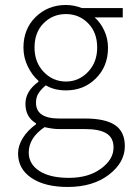

<svg xmlns="http://www.w3.org/2000/svg" viewBox="-20 -512 527 763"><path d="M51.8 98.1Q51.8 66.9 70.6 36.6Q89.4 6.3 123 -18.1V-22Q81.1 -46.9 81.1 -99.1Q81.1 -149.9 132.8 -187V-190.9Q107.9 -212.4 90.6 -247.6Q73.2 -282.7 73.2 -323.2Q73.2 -397 121.8 -444.6Q170.4 -492.2 242.2 -492.2Q273.4 -492.2 305.2 -480H467.8V-442.9H356Q379.9 -421.9 394.5 -390.1Q409.2 -358.4 409.2 -321.8Q409.2 -248.5 361.3 -200.7Q313.5 -152.8 242.2 -152.8Q195.3 -152.8 162.1 -172.9Q143.6 -157.7 133.3 -141.8Q123 -126 123 -104Q123 -41 214.8 -41H317.9Q398.9 -41 437.5 -14.6Q476.1 11.7 476.1 68.8Q476.1 133.8 412.6 182.4Q349.1 231 249 231Q158.2 231 105 195.1Q51.8 159.2 51.8 98.1ZM94.2 94.2Q94.2 140.1 136.5 167.5Q178.7 194.8 253.9 194.8Q331.5 194.8 381.3 158.2Q431.2 121.6 431.2 74.2Q431.2 35.6 403.3 18.3Q375.5 1 319.8 1H216.8Q190.4 1 157.2 -6.8Q94.2 35.6 94.2 94.2ZM117.2 -323.2Q117.2 -264.2 153.8 -226.1Q190.4 -188 242.2 -188Q293 -188 329.6 -226.1Q366.2 -264.2 366.2 -323.2Q366.2 -382.8 330.3 -419.4Q294.4 -456.1 242.2 -456.1Q189.5 -456.1 153.3 -419.7Q117.2 -383.3 117.2 -323.2Z"/></svg>

Font: Source Sans Pro Light
Style: Regular
Weight: 300
Designer: Paul D. Hunt
Foundry: Adobe Systems Incorporated
Version: Version 2.020;PS 2.0;hotconv 1.0.86;makeotf.lib2.5.63406